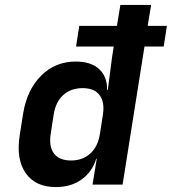

<svg xmlns="http://www.w3.org/2000/svg" viewBox="-20 -750 698 780"><path d="M60 -200 74 -289Q90 -386 147.5 -443Q205 -500 288 -500Q349 -500 382.5 -469.5Q416 -439 415 -385H418L435 -516L442 -561H289L302 -645H455L469 -730H594L580 -645H658L645 -561H567L478 0H356L373 -105H371Q354 -51 311 -20.5Q268 10 207 10Q124 10 84.5 -46.5Q45 -103 60 -200ZM186 -206Q178 -154 199.5 -126Q221 -98 269 -98Q316 -98 347 -126.5Q378 -155 386 -206L398 -284Q406 -335 384.5 -363.5Q363 -392 316 -392Q268 -392 237 -364Q206 -336 198 -284Z"/></svg>

Font: JetBrains Mono NL
Style: Bold Italic
Weight: 700
Italic angle: -9°
Designer: Philipp Nurullin, Konstantin Bulenkov
Foundry: JetBrains
Version: Version 2.304; ttfautohint (v1.8.4.7-5d5b)